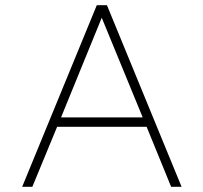

<svg xmlns="http://www.w3.org/2000/svg" viewBox="-20 -716 780 736"><path d="M351 -696H390L676 0H636L542 -230H199L104 0H65ZM214 -266H527L370 -648Z"/></svg>

Font: Major Mono Display
Style: Regular
Weight: 400
Designer: Emre Parlak
Foundry: Emre Parlak
Version: Version 2.000; ttfautohint (v1.8) -l 8 -r 50 -G 200 -x 14 -D